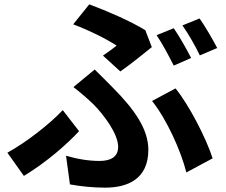

<svg xmlns="http://www.w3.org/2000/svg" viewBox="-20 -810 1040 884"><path d="M454 -554 534 -481C575 -509 652 -571 679 -593L649 -671C581 -713 474 -759 391 -790L317 -698C392 -670 473 -629 517 -600C503 -589 478 -570 454 -554ZM284 -93 302 39C351 48 409 54 464 54C568 54 663 14 663 -120C663 -212 604 -302 497 -409C471 -436 445 -461 416 -490L318 -409C351 -384 385 -354 410 -330C455 -285 524 -195 524 -134C524 -87 489 -69 438 -69C390 -69 338 -77 284 -93ZM838 -16 959 -81C929 -174 851 -326 788 -403L680 -345C747 -262 813 -116 838 -16ZM344 -206 269 -303C209 -239 100 -154 14 -107L90 0C197 -65 288 -146 344 -206ZM780 -680 701 -648C728 -609 759 -549 780 -508L860 -543C841 -580 806 -643 780 -680ZM899 -725 820 -693C847 -655 880 -597 900 -555L980 -589C962 -624 925 -688 899 -725Z"/></svg>

Font: Source Han Sans JP
Style: Bold
Weight: 700
Designer: Ryoko NISHIZUKA 西塚涼子 (kana, bopomofo & ideographs); Paul D. Hunt (Latin, Greek & Cyrillic); Sandoll Communications 산돌커뮤니
Foundry: Adobe
Version: Version 2.002;hotconv 1.0.116;makeotfexe 2.5.65601